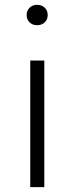

<svg xmlns="http://www.w3.org/2000/svg" viewBox="-20 -773 307 793"><path d="M163 0H105V-523H163ZM177 -711Q177 -693 165 -681Q153 -669 133 -669Q114 -669 102 -681Q90 -693 90 -711Q90 -729 102 -741Q114 -753 133 -753Q153 -753 165 -741Q177 -729 177 -711Z"/></svg>

Font: Statis Sans Light
Style: Regular
Weight: 300
Designer: bBox Type GmbH
Foundry: bBox Type GmbH
Version: Version 1.000